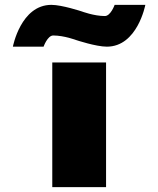

<svg xmlns="http://www.w3.org/2000/svg" viewBox="-20 -770 651 790"><path d="M293.9 -605C293.9 -605 375.1 -578 419.6 -578C545.5 -578 578 -750 578 -750H451.7C451.7 -750 435.5 -704 411.4 -704C366.4 -704 316.4 -723 316.4 -723C316.4 -723 235.1 -750 191.4 -750C65.5 -750 33 -578 33 -578H159.3C159.3 -578 175.5 -624 198.9 -624C243.9 -624 293.9 -605 293.9 -605ZM195.1 -513V0H416.4V-513Z"/></svg>

Font: Blink
Style: Wide
Weight: 400
Designer: Mew Too
Foundry: Cannot Into Space Fonts
Version: Version 001.000